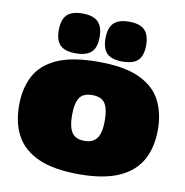

<svg xmlns="http://www.w3.org/2000/svg" viewBox="-86 -866 923 959"><g transform="rotate(10 375.0 -387.0)"><path d="M23 -277Q23 -362 55.5 -425.5Q88 -489 165 -524.5Q242 -560 376 -560Q508 -560 584.5 -524.5Q661 -489 694 -425.5Q727 -362 727 -277Q727 -187 691.5 -123Q656 -59 579 -24.5Q502 10 376 10Q249 10 171.5 -24.5Q94 -59 58.5 -123Q23 -187 23 -277ZM292 -276Q292 -215 311 -187Q330 -159 375 -159Q419 -159 438.5 -187Q458 -215 458 -276Q458 -335 440 -363Q422 -391 375 -391Q328 -391 310 -363Q292 -335 292 -276ZM493 -582Q439 -582 414.5 -605.5Q390 -629 390 -682Q390 -735 414.5 -759.5Q439 -784 493 -784Q547 -784 571.5 -759.5Q596 -735 596 -682Q596 -629 571.5 -605.5Q547 -582 493 -582ZM256 -582Q202 -582 177.5 -605.5Q153 -629 153 -682Q153 -735 177.5 -759.5Q202 -784 256 -784Q310 -784 335 -759.5Q360 -735 360 -682Q360 -629 335 -605.5Q310 -582 256 -582Z"/></g></svg>

Font: Georama Expanded Black
Style: Regular
Weight: 900
Width: 7
Designer: Jean-Baptiste Levee
Foundry: Production Type
Version: Version 1.000